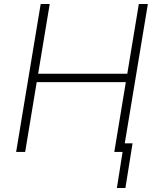

<svg xmlns="http://www.w3.org/2000/svg" viewBox="-20 -746 791 944"><path d="M180 -726.2H224.4L167.6 -383.5H605.8L662.6 -726.2H707L593.4 -41.2H631.7L596.6 178.3H554.7L582.7 1.1H541.9L598.7 -342.3H160.5L103.7 1.1H59.3Z"/></svg>

Font: Inter P Extra Light
Style: Italic
Weight: 200
Italic angle: 9.39999°
Designer: Rasmus Andersson
Foundry: rsms
Version: Version 3.018;git-588b23468